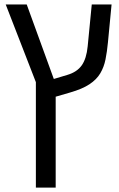

<svg xmlns="http://www.w3.org/2000/svg" viewBox="-20 -598 526 852"><path d="M227.1 234.4H139.2V-233.4L5.4 -578.1H98.6L218.8 -247.6L278.8 -265.6Q321.8 -278.3 342.8 -308.1Q363.8 -337.9 369.1 -392.6L387.2 -578.1H475.1L459 -410.2Q455.1 -368.7 448.2 -334.5Q441.4 -300.3 425 -272.7Q408.7 -245.1 377 -224.1Q345.2 -203.1 291 -187.5L227.1 -168.9Z"/></svg>

Font: Lunasima
Style: Regular
Weight: 400
Designer: The DocRepair Project, Monotype Design Team
Foundry: Google
Version: Version 2.009